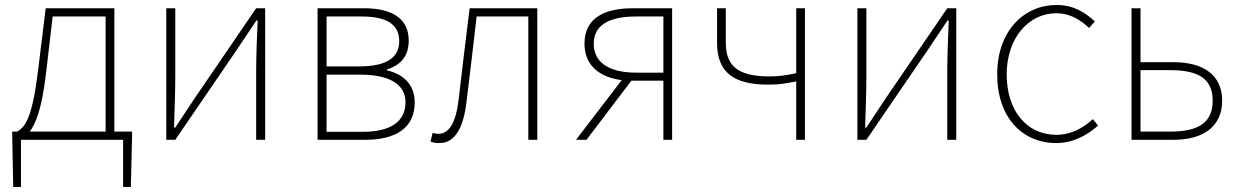

<svg xmlns="http://www.w3.org/2000/svg" viewBox="-20 -560 4965 769"><path d="M64 0H473V189H504L509 -13V-33H438V-527H163L132 -274C109 -88 81 -50 48 -33H29V-13L33 189H64ZM99 -33C121 -61 148 -121 165 -272L191 -494H403V-33Z M646 0H682L930 -363C952 -396 985 -445 1007 -478H1012C1009 -407 1006 -336 1006 -277V0H1042V-527H1006L758 -164C736 -131 704 -82 682 -49H677C679 -120 682 -191 682 -249V-527H646Z M1252 0H1443C1566 0 1641 -48 1641 -150C1641 -229 1585 -266 1530 -278V-282C1578 -297 1617 -329 1617 -397C1617 -486 1551 -527 1437 -527H1252ZM1288 -294V-494H1428C1534 -494 1579 -459 1579 -395C1579 -333 1534 -294 1418 -294ZM1288 -32V-261H1423C1540 -261 1604 -222 1604 -151C1604 -73 1545 -32 1432 -32Z M1740 13C1798 13 1836 -40 1849 -156C1863 -270 1876 -381 1889 -494H2096V0H2132V-527H1861C1846 -405 1831 -284 1817 -162C1806 -68 1779 -24 1735 -24C1726 -24 1720 -26 1713 -28L1704 7C1715 11 1724 13 1740 13Z M2528 -269C2424 -269 2358 -307 2358 -385C2358 -462 2424 -494 2528 -494H2637V-269ZM2287 0H2329L2509 -237H2637V0H2672V-527H2516C2402 -527 2321 -489 2321 -385C2321 -295 2385 -250 2470 -239Z M3169 0H3204V-527H3169V-267C3129 -258 3100 -254 3062 -254C2942 -254 2887 -291 2887 -388V-527H2852V-388C2852 -271 2918 -221 3056 -221C3107 -221 3125 -226 3169 -234Z M3414 0H3450L3698 -363C3720 -396 3753 -445 3775 -478H3780C3777 -407 3774 -336 3774 -277V0H3810V-527H3774L3526 -164C3504 -131 3472 -82 3450 -49H3445C3447 -120 3450 -191 3450 -249V-527H3414Z M4210 13C4278 13 4334 -18 4378 -57L4357 -83C4320 -48 4269 -20 4211 -20C4091 -20 4012 -118 4012 -262C4012 -407 4099 -507 4211 -507C4265 -507 4307 -481 4342 -448L4365 -474C4330 -507 4283 -540 4211 -540C4084 -540 3974 -439 3974 -262C3974 -88 4076 13 4210 13Z M4512 0H4679C4802 0 4875 -55 4875 -157C4875 -258 4802 -311 4679 -311H4548V-527H4512ZM4548 -33V-279H4668C4782 -279 4837 -243 4837 -157C4837 -70 4782 -33 4668 -33Z"/></svg>

Font: Noto Sans CJK HK Thin
Style: Regular
Weight: 100
Designer: Ryoko NISHIZUKA 西塚涼子 (kana, bopomofo & ideographs); Paul D. Hunt (Latin, Greek & Cyrillic); Sandoll Communications 산돌커뮤니
Foundry: Adobe
Version: Version 2.004;hotconv 1.0.118;makeotfexe 2.5.65603